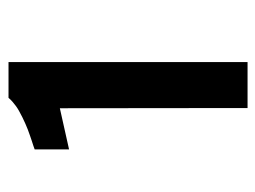

<svg xmlns="http://www.w3.org/2000/svg" viewBox="-98 -828 624 469"><g transform="rotate(-90 214.5 -594.0)"><path d="M184.6 -301.8 184.1 -760.3 83.5 -737.8V-821.8Q84.5 -822.3 92.5 -825Q100.6 -827.6 104.5 -828.9Q108.4 -830.1 117.4 -833.3Q126.5 -836.4 132.1 -838.6Q137.7 -840.8 146.7 -844.7Q155.8 -848.6 161.9 -851.8Q168 -855 175.8 -859.1Q183.6 -863.3 189.2 -867.4Q194.8 -871.6 200.2 -876.2Q205.6 -880.9 209.5 -885.7H296.9V-301.8Z"/></g></svg>

Font: Oswald
Style: DemiBold
Weight: 600
Designer: Vernon Adams
Foundry: Vernon Adams
Version: 3.0; ttfautohint (v0.95) -l 8 -r 50 -G 200 -x 0 -w "G" -W -c